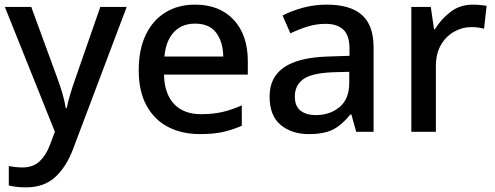

<svg xmlns="http://www.w3.org/2000/svg" viewBox="-20 -662 2138 829"><path d="M1 -632H115L227 -326Q240 -291 249.5 -258.5Q259 -226 264 -195H268Q273 -221 283.5 -256Q294 -291 307 -327L413 -632H527L296 -20Q267 58 218.5 102.5Q170 147 92 147Q67 147 49 144.5Q31 142 18 139V55Q28 57 44 59Q60 61 77 61Q123 61 151 34.5Q179 8 195 -35L217 -93Z M822 -642Q928 -642 989 -576.5Q1050 -511 1050 -398V-340H688Q690 -257 731.5 -213Q773 -169 848 -169Q900 -169 940.5 -178.5Q981 -188 1024 -207V-119Q983 -101 942 -92Q901 -83 844 -83Q765 -83 705.5 -114Q646 -145 612.5 -206.5Q579 -268 579 -358Q579 -449 609.5 -512Q640 -575 694.5 -608.5Q749 -642 822 -642ZM822 -560Q765 -560 730.5 -523Q696 -486 690 -418H944Q943 -481 913.5 -520.5Q884 -560 822 -560Z M1391 -642Q1492 -642 1542.5 -597.5Q1593 -553 1593 -458V-93H1518L1497 -168H1493Q1458 -124 1419.5 -103.5Q1381 -83 1313 -83Q1240 -83 1192 -122.5Q1144 -162 1144 -246Q1144 -328 1206 -371Q1268 -414 1397 -418L1489 -421V-451Q1489 -510 1462 -534.5Q1435 -559 1386 -559Q1345 -559 1307 -547Q1269 -535 1234 -518L1200 -595Q1238 -615 1287.5 -628.5Q1337 -642 1391 -642ZM1416 -350Q1324 -346 1288.5 -319.5Q1253 -293 1253 -245Q1253 -203 1278 -184Q1303 -165 1343 -165Q1405 -165 1446.5 -200Q1488 -235 1488 -305V-352Z M2022 -642Q2036 -642 2052.5 -640.5Q2069 -639 2081 -637L2070 -538Q2044 -545 2016 -545Q1976 -545 1940.5 -525Q1905 -505 1883.5 -467.5Q1862 -430 1862 -377V-93H1756V-632H1840L1854 -536H1858Q1884 -579 1925 -610.5Q1966 -642 2022 -642Z"/></svg>

Font: Noto Sans Telugu UI Medium
Style: Regular
Weight: 500
Designer: Jelle Bosma - Monotype Design Team
Foundry: Monotype Imaging Inc.
Version: Version 2.005; ttfautohint (v1.8.4.7-5d5b)